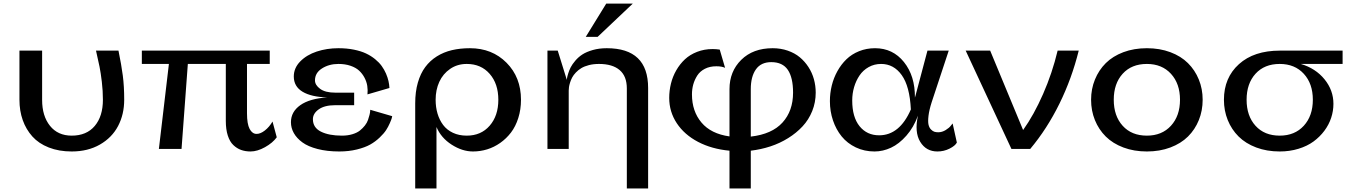

<svg xmlns="http://www.w3.org/2000/svg" viewBox="-20 -841 7620 1084"><path d="M561 -277.8Q561 -327.6 554.9 -379.2Q548.8 -430.7 542 -464.1Q535.2 -497.6 522 -555.2H648.9Q665.5 -474.6 673.3 -414.6Q681.2 -354.5 681.2 -277.8Q681.2 -195.3 646.7 -129.6Q612.3 -64 544.2 -24.9Q476.1 14.2 384.8 14.2Q312.5 14.2 255.4 -8.3Q198.2 -30.8 162.6 -70.6Q127 -110.4 108.4 -162.8Q89.8 -215.3 89.8 -277.8V-555.2H217.8V-276.9Q217.8 -186 262.2 -130.6Q306.6 -75.2 384.8 -75.2Q468.8 -75.2 514.9 -129.9Q561 -184.6 561 -277.8Z M877 0 933.6 -480H780.8V-555.2H1502.9V-480H1374.5V-201.2Q1374.5 -141.1 1389.4 -113Q1404.3 -85 1428.7 -85Q1450.7 -85 1475.6 -104.5Q1500.5 -124 1518.6 -154.8L1542.5 -65.9Q1519.5 -34.2 1476.1 -10Q1432.6 14.2 1394.5 14.2Q1365.2 14.2 1341.3 5.6Q1317.4 -2.9 1297.4 -22Q1277.3 -41 1266.1 -75.7Q1254.9 -110.4 1254.9 -158.2V-480H1040.5L1004.9 0Z M2070.3 -221.2 2194.3 -185.1Q2193.4 -180.7 2191.7 -173.6Q2189.9 -166.5 2180.9 -145.8Q2171.9 -125 2159.7 -106.2Q2147.5 -87.4 2123.5 -64.5Q2099.6 -41.5 2070.1 -24.9Q2040.5 -8.3 1994.9 2.9Q1949.2 14.2 1895.5 14.2Q1826.7 14.2 1772.9 0.2Q1719.2 -13.7 1687.3 -37.1Q1655.3 -60.5 1638.9 -89.6Q1622.6 -118.7 1622.6 -150.9Q1622.6 -210 1675.5 -247.3Q1728.5 -284.7 1827.6 -291Q1737.3 -293.5 1688 -323.2Q1638.7 -353 1638.7 -409.2Q1638.7 -457 1675 -494.1Q1711.4 -531.2 1768.3 -550Q1825.2 -568.8 1890.6 -568.8Q1937.5 -568.8 1977.5 -560.8Q2017.6 -552.7 2046.1 -539.3Q2074.7 -525.9 2097.7 -507.1Q2120.6 -488.3 2135 -468.3Q2149.4 -448.2 2159.2 -425.8Q2168.9 -403.3 2173.3 -383.5Q2177.7 -363.8 2178.7 -344.2L2054.7 -308.1Q2057.1 -332.5 2053.5 -356.2Q2049.8 -379.9 2037.8 -402.6Q2025.9 -425.3 2007.3 -442.4Q1988.8 -459.5 1958.7 -469.7Q1928.7 -480 1890.6 -480Q1837.9 -480 1798.1 -454.8Q1758.3 -429.7 1758.3 -387.2Q1758.3 -360.8 1787.4 -339.4Q1816.4 -317.9 1872.6 -317.9H1979.5V-247.1H1872.6Q1812.5 -247.1 1779.5 -223.6Q1746.6 -200.2 1746.6 -168Q1746.6 -120.6 1791.7 -97.9Q1836.9 -75.2 1910.6 -75.2Q1943.4 -75.2 1969.7 -83.3Q1996.1 -91.3 2012.2 -104.2Q2028.3 -117.2 2040.3 -132.6Q2052.2 -147.9 2057.6 -163.6Q2063 -179.2 2066.2 -192.1Q2069.3 -205.1 2069.8 -212.9Z M2324.2 223.1V-257.8Q2324.2 -322.8 2339.1 -374.5Q2354 -426.3 2380.9 -462.4Q2407.7 -498.5 2446.3 -522.7Q2484.9 -546.9 2531.5 -557.9Q2578.1 -568.8 2633.3 -568.8Q2758.3 -568.8 2839.8 -486.8Q2921.4 -404.8 2921.4 -277.8Q2921.4 -222.7 2906.2 -174.8Q2891.1 -127 2865 -92.8Q2838.9 -58.6 2804.2 -34.2Q2769.5 -9.8 2730.5 2.2Q2691.4 14.2 2650.4 14.2Q2589.8 14.2 2529.8 -24.4Q2469.7 -63 2444.3 -124V223.1ZM2615.2 -480Q2562 -480 2521.5 -452.1Q2481 -424.3 2460.2 -378.9Q2439.5 -333.5 2439.5 -277.8Q2439.5 -235.8 2450.2 -199.7Q2460.9 -163.6 2481.9 -135.5Q2502.9 -107.4 2537.1 -91.3Q2571.3 -75.2 2615.2 -75.2Q2695.8 -75.2 2744.6 -131.3Q2793.5 -187.5 2793.5 -277.8Q2793.5 -368.2 2744.6 -424.1Q2695.8 -480 2615.2 -480Z M3402.8 -820.8H3552.7L3354 -632.8H3287.1ZM3519 223.1V-341.8Q3519 -410.6 3478.5 -445.3Q3438 -480 3361.8 -480Q3330.6 -480 3304.9 -473.4Q3279.3 -466.8 3262 -456.3Q3244.6 -445.8 3231.2 -431.6Q3217.8 -417.5 3210.4 -403.6Q3203.1 -389.6 3198.5 -374.8Q3193.8 -359.9 3192.4 -349.4Q3190.9 -338.9 3190.9 -330.1V0H3070.8V-555.2H3128.9L3180.2 -390.1Q3180.7 -394 3181.4 -400.4Q3182.1 -406.7 3187.7 -425.3Q3193.4 -443.8 3201.9 -460.7Q3210.4 -477.5 3228 -498.3Q3245.6 -519 3268.3 -533.7Q3291 -548.3 3326.7 -558.6Q3362.3 -568.8 3405.8 -568.8Q3639.2 -568.8 3639.2 -344.2V223.1Z M3886.7 -308.1Q3886.7 -212.9 3940.4 -149.2Q3994.1 -85.4 4098.6 -70.8V-337.9Q4098.6 -437.5 4165 -503.2Q4231.4 -568.8 4342.3 -568.8Q4387.7 -568.8 4427.2 -555.2Q4466.8 -541.5 4495.4 -517.8Q4523.9 -494.1 4544.4 -462.4Q4564.9 -430.7 4575.2 -393.8Q4585.4 -356.9 4585.4 -317.9Q4585.4 -263.2 4565.7 -214.1Q4545.9 -165 4511.2 -127.7Q4476.6 -90.3 4429.9 -61.3Q4383.3 -32.2 4329.8 -14.6Q4276.4 2.9 4218.8 9.8V223.1H4098.6V9.8Q3998.5 0.5 3921.1 -40Q3843.8 -80.6 3801 -145.3Q3758.3 -210 3758.3 -288.1Q3758.3 -329.6 3768.1 -369.1Q3777.8 -408.7 3798.1 -444.1Q3818.4 -479.5 3846.9 -506.1Q3875.5 -532.7 3915.8 -548.3Q3956.1 -564 4003.4 -564Q4022.5 -564 4043.5 -561L4073.7 -458Q4055.7 -466.8 4024.4 -466.8Q3987.3 -466.8 3959.7 -452.6Q3932.1 -438.5 3916.7 -414.6Q3901.4 -390.6 3894 -364Q3886.7 -337.4 3886.7 -308.1ZM4218.8 -337.9V-69.8Q4338.4 -83.5 4397.9 -149.2Q4457.5 -214.8 4457.5 -317.9Q4457.5 -402.8 4428 -446.5Q4398.4 -490.2 4334.5 -490.2Q4276.4 -490.2 4247.6 -449.2Q4218.8 -408.2 4218.8 -337.9Z M5240.2 -264.2Q5226.1 -220.2 5222.2 -187.5Q5218.3 -154.8 5222.2 -137.5Q5226.1 -120.1 5236.3 -109.9Q5246.6 -99.6 5256.1 -96.9Q5265.6 -94.2 5277.3 -94.2Q5298.8 -94.2 5319.1 -106.7Q5339.4 -119.1 5348.6 -131.8L5358.4 -144L5382.3 -36.1Q5372.6 -17.6 5340.6 -1.7Q5308.6 14.2 5272.5 14.2Q5208.5 14.2 5175.3 -40.5Q5142.1 -95.2 5162.6 -188Q5138.7 -122.1 5097.4 -75.2Q5056.2 -28.3 5010.5 -7.1Q4964.8 14.2 4917.5 14.2Q4859.9 14.2 4811.8 -8.8Q4763.7 -31.7 4731.9 -70.8Q4700.2 -109.9 4682.9 -161.1Q4665.5 -212.4 4665.5 -270Q4665.5 -314.9 4676 -357.9Q4686.5 -400.9 4707.8 -439.2Q4729 -477.5 4758.8 -506.3Q4788.6 -535.2 4830.3 -552Q4872.1 -568.8 4920.4 -568.8Q5021 -568.8 5083.7 -490.5Q5146.5 -412.1 5145.5 -290Q5146.5 -293.9 5148.4 -299.8L5216.3 -555.2H5336.4ZM4791.5 -273.9Q4791.5 -179.7 4833 -128.4Q4874.5 -77.1 4943.4 -77.1Q5059.1 -77.1 5122.6 -223.1Q5116.2 -354 5071 -417Q5025.9 -480 4954.6 -480Q4916 -480 4884.3 -462.2Q4852.5 -444.3 4832.8 -415Q4813 -385.7 4802.2 -349.4Q4791.5 -313 4791.5 -273.9Z M5951.2 -555.2H6070.3Q6031.2 -397.5 5961.4 -255.6Q5891.6 -113.8 5796.4 0H5690.4L5432.1 -555.2H5570.3L5756.3 -106.9Q5817.4 -192.4 5869.1 -310.3Q5920.9 -428.2 5951.2 -555.2Z M6140.1 -277.8Q6140.1 -338.9 6161.9 -392.1Q6183.6 -445.3 6223.1 -484.6Q6262.7 -523.9 6322.5 -546.4Q6382.3 -568.8 6455.1 -568.8Q6527.8 -568.8 6587.6 -546.4Q6647.5 -523.9 6687 -484.6Q6726.6 -445.3 6748.3 -392.1Q6770 -338.9 6770 -277.8Q6770 -216.3 6748.5 -163.1Q6727.1 -109.9 6687.3 -70.3Q6647.5 -30.8 6587.6 -8.3Q6527.8 14.2 6455.1 14.2Q6382.3 14.2 6322.5 -8.3Q6262.7 -30.8 6222.9 -70.3Q6183.1 -109.9 6161.6 -163.1Q6140.1 -216.3 6140.1 -277.8ZM6455.1 -75.2Q6540 -75.2 6591.1 -131.1Q6642.1 -187 6642.1 -277.8Q6642.1 -368.7 6591.1 -424.3Q6540 -480 6455.1 -480Q6368.7 -480 6318.4 -424.6Q6268.1 -369.1 6268.1 -277.8Q6268.1 -186.5 6318.4 -130.9Q6368.7 -75.2 6455.1 -75.2Z M7560.1 -480H7324.2Q7407.7 -455.1 7458 -393.3Q7508.3 -331.5 7508.3 -254.9Q7508.3 -214.8 7495.6 -176Q7482.9 -137.2 7457.3 -102.8Q7431.6 -68.4 7396 -42.2Q7360.4 -16.1 7311 -1Q7261.7 14.2 7205.1 14.2Q7132.3 14.2 7072.5 -8.3Q7012.7 -30.8 6972.9 -70.3Q6933.1 -109.9 6911.6 -163.1Q6890.1 -216.3 6890.1 -277.8Q6890.1 -402.3 6974.9 -478.8Q7059.6 -555.2 7206.1 -555.2H7560.1ZM7205.1 -75.2Q7290 -75.2 7341.1 -131.1Q7392.1 -187 7392.1 -277.8Q7392.1 -368.7 7341.1 -424.3Q7290 -480 7205.1 -480Q7118.7 -480 7068.4 -424.6Q7018.1 -369.1 7018.1 -277.8Q7018.1 -186.5 7068.4 -130.9Q7118.7 -75.2 7205.1 -75.2Z"/></svg>

Font: Sporting Grotesque
Style: Regular
Weight: 400
Designer: Lucas LE BIHAN
Foundry: Lucas LE BIHAN
Version: Version 2.001;PS 2.1;hotconv 1.0.88;makeotf.lib2.5.647800